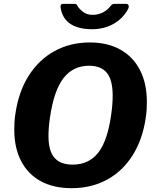

<svg xmlns="http://www.w3.org/2000/svg" viewBox="-20 -974 814 1004"><path d="M354.8 10Q260 10 193 -26.6Q126 -63.3 90.3 -132.1Q54.6 -201 54.6 -296.5Q54.6 -315.2 55.8 -335.7Q56.9 -356.1 60.2 -376.8Q76.8 -494 130 -577.9Q183.2 -661.9 265.2 -706.9Q347.3 -752 449.6 -752Q542.7 -752 609.7 -714.4Q676.6 -676.7 712.3 -607Q748 -537.3 748 -440.2Q748 -421.8 746.9 -401.7Q745.7 -381.6 742.5 -360.6Q726.2 -245.4 673.7 -162.1Q621.2 -78.9 539.6 -34.4Q458.1 10 354.8 10ZM360.3 -113.2Q444.6 -113.2 493.6 -175.5Q542.5 -237.8 561.5 -375.3Q565.5 -403.7 567.4 -428.3Q569.2 -453 569.2 -474.3Q569.2 -555.4 539 -592.8Q508.8 -630.2 445.7 -630.2Q361.6 -630.2 311.4 -564.6Q261.2 -499.1 241.2 -358.4Q237.2 -331.3 235.3 -307.7Q233.5 -284 233.5 -263.7Q233.5 -184.8 264.7 -149Q295.9 -113.2 360.3 -113.2ZM639.9 -953.7Q649.4 -953.7 652.2 -945.9Q654.9 -938 650.4 -928.5Q633.5 -894.9 604.6 -870.6Q575.8 -846.2 539.1 -833.7Q502.4 -821.1 461 -821.1Q417.7 -821.1 382.6 -832.5Q347.5 -843.8 325.4 -868.8Q303.2 -893.8 296.8 -934.2Q296.1 -941.9 298.1 -947.8Q300.1 -953.7 310.5 -953.7H371.5Q379.3 -953.7 382.2 -948Q385.2 -942.3 391 -934Q398.9 -924.7 409.4 -915.7Q419.8 -906.6 433.4 -901.4Q447 -896.3 464.6 -896.3Q493.1 -896.3 518 -909Q542.8 -921.7 558.7 -943.3Q563.1 -949.9 568.7 -951.8Q574.2 -953.7 579.4 -953.7Z"/></svg>

Font: Libre Franklin Thin
Style: Italic
Weight: 100
Italic angle: -8°
Designer: Pablo Impallari, Rodrigo Fuenzalida, Nhung Nguyen
Foundry: Impallari Type
Version: Version 3.000